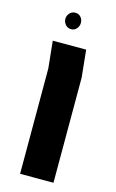

<svg xmlns="http://www.w3.org/2000/svg" viewBox="-112 -754 482 800"><g transform="rotate(15 129.5 -354.0)"><path d="M61 0V-454L49 -571H193L205 -454V0ZM110 -708Q125 -708 134 -697.5Q143 -687 143 -673Q143 -659 134 -648Q125 -637 110 -637Q95 -637 85.5 -648Q76 -659 76 -673Q76 -686 85.5 -697Q95 -708 110 -708Z"/></g></svg>

Font: Assistant
Style: Bold
Weight: 700
Designer: Hebrew By Ben Nathan, Latin by Paul Hunt
Version: Version 3.000